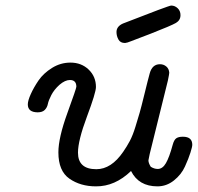

<svg xmlns="http://www.w3.org/2000/svg" viewBox="-20 -659 705 684"><path d="M79.1 -287.1Q79.1 -300.3 89.6 -323.7Q100.1 -347.2 117.4 -372.6Q134.8 -397.9 165.3 -417Q195.8 -436 231 -436Q270 -436 295.9 -411.1Q321.8 -386.2 321.8 -349.1Q321.8 -329.1 289.8 -243.7Q257.8 -158.2 257.8 -115.2Q257.8 -56.2 323.2 -56.2Q376.5 -56.2 418.9 -118.2Q432.1 -137.2 442.6 -157Q453.1 -176.8 462.6 -207.8Q472.2 -238.8 477.5 -257.3Q482.9 -275.9 494.9 -325Q506.8 -374 513.2 -397Q522 -430.2 549.8 -430.2Q563 -430.2 572.5 -422.1Q582 -414.1 583 -399.9Q583 -396 578.1 -372.1L513.2 -109.9Q509.3 -89.8 508.8 -87.9Q508.8 -78.1 517.1 -64.9Q529.3 -57.1 542 -57.1Q559.1 -57.1 571 -77.6Q583 -98.1 595.2 -143.1Q600.1 -161.1 608.2 -166.5Q616.2 -171.9 630.9 -171.9H631.8Q665 -171.9 665 -143.1Q665 -136.2 658.4 -115.2Q651.9 -94.2 638.9 -65.7Q626 -37.1 599.6 -16.1Q573.2 4.9 541 4.9Q474.1 4.9 446.8 -49.8Q389.6 5.4 321.8 4.9Q266.6 4.9 227.3 -22.5Q188 -49.8 188 -116.2Q188 -168 220 -256.1Q252 -344.2 252 -350.1Q252 -374 229 -374Q211.9 -374 191.9 -356.9Q172.9 -339.8 162.8 -320.3Q152.8 -300.8 150.4 -288.3Q147.9 -275.9 139.4 -267.3Q130.9 -258.8 113.8 -258.8Q79.1 -259.3 79.1 -287.1ZM395 -544.9Q395 -564.9 418 -575.2Q582 -639.2 589.8 -639.2Q603 -639.2 613 -629.6Q623 -620.1 623 -605Q623 -586.9 606.9 -577.4Q590.8 -567.9 517.1 -539.1Q474.1 -522.9 446.8 -512.2Q432.6 -506.3 425.8 -505.9H424.8Q408.7 -505.9 401.9 -518.3Q395 -530.8 395 -544.9Z"/></svg>

Font: CMU Typewriter Text Variable Width
Style: Italic
Weight: 500
Italic angle: -14.04°
Version: Version 0.7.0